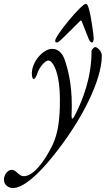

<svg xmlns="http://www.w3.org/2000/svg" viewBox="-119 -661 544 971"><path d="M314 -641C293 -641 160 -481 160 -455C160 -449 164 -446 169 -446C174 -446 185 -455 192 -462C215 -485 255 -523 285 -554C287 -556 288 -557 290 -557C292 -557 293 -556 294 -554L330 -463C335 -452 340 -446 347 -446C352 -446 355 -459 355 -467C355 -477 343 -572 332 -611C326 -633 323 -641 314 -641ZM-54 290C1 290 78 217 148 130C296 -53 396 -256 396 -380C396 -404 371 -423 363 -423C357 -423 344 -410 344 -404C344 -271 302 -159 258 -75C253 -66 249 -61 247 -61C244 -61 243 -66 243 -78C249 -211 230 -290 212 -348C199 -391 177 -414 145 -414C100 -414 42 -350 42 -289C42 -274 46 -261 51 -261C59 -261 68 -283 70 -290C77 -314 106 -355 126 -355C146 -355 184 -301 184 -154C184 -63 176 12 146 74C102 163 48 230 1 230C-11 230 -20 223 -29 215C-38 207 -47 198 -60 198C-79 198 -99 221 -99 248C-99 276 -74 290 -54 290Z"/></svg>

Font: EB Garamond
Style: Italic
Weight: 400
Italic angle: -17.2°
Designer: Georg Duffner and Octavio Pardo
Foundry: Georg Duffner
Version: Version 1.000;PS 001.000;hotconv 1.0.88;makeotf.lib2.5.64775